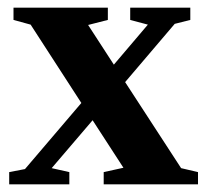

<svg xmlns="http://www.w3.org/2000/svg" viewBox="-20 -479 540 499"><path d="M15.1 -427.2V-459H260.3V-427.2L209 -414.1L275.9 -311L364.3 -415L318.4 -427.2V-459H474.6V-427.2L434.1 -417L305.2 -265.6L450.7 -42L494.6 -31.7V0H249.5V-31.7L300.8 -43L220.7 -166.5L114.3 -42L160.2 -31.7V0H3.9V-31.7L44.9 -39.6L191.4 -211.4L59.6 -415Z"/></svg>

Font: Liberation Serif
Style: Bold
Weight: 700
Designer: Steve Matteson
Foundry: Ascender Corporation
Version: Version 2.1.5